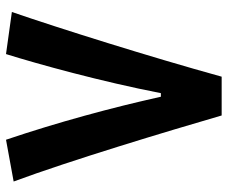

<svg xmlns="http://www.w3.org/2000/svg" viewBox="-78 -660 743 626"><g transform="rotate(90 293.0 -346.5)"><path d="M356 -698.2H229.5C164.1 -461.9 72.8 -171.9 18.6 -14.2L155.8 4.9C188.5 -99.6 245.6 -306.2 283.2 -500H294.9C330.6 -339.4 377.9 -164.6 435.1 4.9L571.3 -20C502 -207 407.7 -520.5 356 -698.2Z"/></g></svg>

Font: Cascadia Code
Style: Bold
Weight: 700
Monospace: yes
Designer: Aaron Bell
Foundry: Saja Typeworks
Version: Version 2404.023